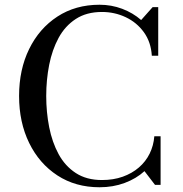

<svg xmlns="http://www.w3.org/2000/svg" viewBox="-20 -780 774 810"><path d="M400 10Q298.5 10 222 -40Q145.5 -90 103 -177Q60.5 -264 60.5 -375Q60.5 -486.5 103 -573.2Q145.5 -660 222 -710Q298.5 -760 400 -760Q450 -760 495.2 -743Q540.5 -726 575.5 -695.5L624 -750H647.5V-545H620.5Q617 -602.5 587 -644Q557 -685.5 510.2 -707.5Q463.5 -729.5 410 -729.5Q345 -729.5 299.8 -700Q254.5 -670.5 227.2 -620.2Q200 -570 187.5 -506.5Q175 -443 175 -375Q175 -307 187.5 -243.5Q200 -180 227.2 -129.8Q254.5 -79.5 299.8 -50Q345 -20.5 410 -20.5Q458.5 -20.5 497.8 -34.5Q537 -48.5 566 -73.5Q595 -98.5 611.5 -132.2Q628 -166 631 -205H657.5V0H634L589.5 -58Q555 -26.5 506 -8.2Q457 10 400 10Z"/></svg>

Font: Bodoni Moda 9pt
Style: Regular
Weight: 400
Designer: Owen Earl
Foundry: indestructible type
Version: Version 2.005